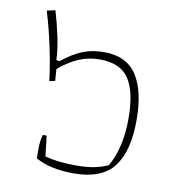

<svg xmlns="http://www.w3.org/2000/svg" viewBox="-69 -635 647 702"><g transform="rotate(10 254.0 -284.0)"><path d="M108 -27V-64Q108 -93 115 -115H129L138 -39Q187 -26 252 -26Q290 -26 317.5 -31Q345 -36 372 -48Q413 -120 413 -227Q413 -326 381.5 -374.5Q350 -423 272 -423Q232 -423 196 -408Q160 -393 122 -361L125 -317L104 -313Q97 -371 82.5 -439Q68 -507 50 -565L81 -572Q94 -529 104.5 -480Q115 -431 116 -393L128 -391Q166 -422 202 -437Q238 -452 283 -452Q367 -452 405 -394Q443 -336 443 -227Q443 -112 398.5 -54Q354 4 250 4Q162 4 108 -27Z"/></g></svg>

Font: Athiti ExtraLight
Style: Regular
Weight: 250
Version: Version 1.032